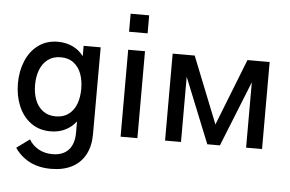

<svg xmlns="http://www.w3.org/2000/svg" viewBox="-58 -775 1623 1073"><g transform="rotate(5 753.5 -238.0)"><path d="M264.6 212.9Q195.3 212.9 144.3 186.8Q93.3 160.6 60.5 112.3L133.3 59.1Q152.8 92.3 186.8 111.3Q220.7 130.4 265.1 130.4Q323.7 130.4 355 96.4Q386.2 62.5 386.2 0V-64Q361.8 -31.2 325 -13.4Q288.1 4.4 243.2 4.4Q178.7 4.4 132.6 -29.5Q86.4 -63.5 62.5 -120.8Q38.6 -178.2 38.6 -247.1Q38.6 -315.4 62.3 -372.8Q85.9 -430.2 132.1 -464.1Q178.2 -498 241.7 -498Q286.1 -498 324 -480.5Q361.8 -462.9 386.2 -429.7V-487.8H481.9L481.4 0Q481.4 65.4 456.1 113.5Q430.7 161.6 381.8 187.3Q333 212.9 264.6 212.9ZM394 -247.1Q394 -293 380.4 -330.6Q366.7 -368.2 337.6 -390.6Q308.6 -413.1 265.1 -413.1Q221.7 -413.1 192.4 -390.6Q163.1 -368.2 148.9 -330.6Q134.8 -293 134.8 -247.1Q134.8 -200.7 148.9 -163.3Q163.1 -126 192.4 -103.8Q221.7 -81.5 265.1 -81.5Q308.6 -81.5 337.6 -103.8Q366.7 -126 380.4 -163.3Q394 -200.7 394 -247.1Z M632.3 -588.4V-689.5H736.3V-588.4ZM636.2 0V-487.8H730.5V0Z M885.7 0V-487.8H1009.3L1158.2 -114.3L1305.2 -488.3H1429.7V0H1340.3V-366.7L1193.4 0H1122.6L975.1 -365.7V0Z"/></g></svg>

Font: Acari Sans Medium
Style: Regular
Weight: 500
Designer: Alfredo Marco Pradil and Stefan Peev
Foundry: Hanken Design Co.
Version: Version 1.045